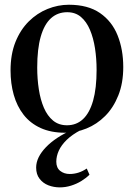

<svg xmlns="http://www.w3.org/2000/svg" viewBox="-20 -549 564 810"><path d="M24.5 -252Q24.5 -320 45.2 -371.8Q66 -423.5 101.2 -458.5Q136.5 -493.5 180.5 -511.2Q224.5 -529 270.5 -529Q351 -529 401.8 -494Q452.5 -459 476.2 -399.5Q500 -340 500 -266Q500 -198.5 479.2 -146.5Q458.5 -94.5 423.5 -59.5Q388.5 -24.5 344.5 -6.8Q300.5 11 254.5 11Q195 11 151.2 -9Q107.5 -29 79.5 -65Q51.5 -101 38 -148.8Q24.5 -196.5 24.5 -252ZM262.5 -20.5Q302.5 -20.5 330.2 -46.5Q358 -72.5 372.8 -124.5Q387.5 -176.5 387.5 -254Q387.5 -301.5 380.8 -345.2Q374 -389 359.5 -423.2Q345 -457.5 321.5 -477.5Q298 -497.5 263.5 -497.5Q223 -497.5 194.8 -471.8Q166.5 -446 151.8 -394.2Q137 -342.5 137 -264Q137 -216 143.8 -172.2Q150.5 -128.5 165.2 -94.2Q180 -60 204 -40.2Q228 -20.5 262.5 -20.5ZM232.5 241.5Q207 241.5 184.2 232.8Q161.5 224 147 205.2Q132.5 186.5 132.5 158Q132.5 136 143.2 114.2Q154 92.5 174 71.8Q194 51 222 32.5Q250 14 284.5 -1L302 -5L322 -1Q284.5 18.5 261.5 41Q238.5 63.5 228 86.8Q217.5 110 217.5 133Q217.5 159 234 172Q250.5 185 274 185Q292.5 185 310.2 179.5Q328 174 346 162L357.5 188Q343 202.5 323 214.8Q303 227 279.8 234.2Q256.5 241.5 232.5 241.5Z"/></svg>

Font: Merriweather 120pt
Style: Regular
Weight: 400
Version: Version 2.100